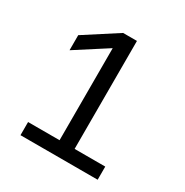

<svg xmlns="http://www.w3.org/2000/svg" viewBox="-162 -830 924 961"><g transform="rotate(30 300.0 -350.0)"><path d="M87 0H533V-76H356V-700H276L87 -578V-491L269 -608V-76H87Z"/></g></svg>

Font: CommitMono
Style: 400Regular
Weight: 400
Monospace: yes
Designer: Eigil Nikolajsen
Foundry: Eigil Nikolajsen
Version: Version 1.143